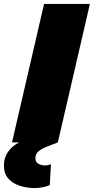

<svg xmlns="http://www.w3.org/2000/svg" viewBox="-69 -724 477 976"><path d="M108 232Q68 232 32 220.5Q-4 209 -26.5 184Q-49 159 -49 117Q-49 77 -28 47.5Q-7 18 28 0H-8L155 -704H388L225 0Q194 12 168 22Q142 32 126.5 45.5Q111 59 111 80Q111 100 126 108.5Q141 117 160 117Q169 117 176.5 115Q184 113 190 111L184 217Q165 225 145 228.5Q125 232 108 232Z"/></svg>

Font: Prodigy Sans Black
Style: Italic
Weight: 900
Italic angle: -13°
Designer: Wei Huang
Foundry: Wei Huang
Version: Version 1.003; ttfautohint (v1.8.3)